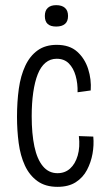

<svg xmlns="http://www.w3.org/2000/svg" viewBox="-20 -714 408 745"><path d="M203 11Q156 11 125 -11.5Q94 -34 76.5 -72Q59 -110 52.5 -159Q46 -208 46 -261Q46 -319 53 -369.5Q60 -420 78 -458.5Q96 -497 126 -518.5Q156 -540 200 -540Q250 -540 279.5 -513.5Q309 -487 322 -446.5Q335 -406 332 -363L281 -356Q282 -390 273.5 -420Q265 -450 247 -468Q229 -486 200 -486Q175 -486 156.5 -470.5Q138 -455 126.5 -426Q115 -397 109 -355.5Q103 -314 103 -263Q103 -195 113.5 -145.5Q124 -96 146.5 -69Q169 -42 203 -42Q232 -42 252 -60Q272 -78 281.5 -110.5Q291 -143 286 -186L342 -184Q345 -151 339 -117.5Q333 -84 317.5 -54.5Q302 -25 274 -7Q246 11 203 11ZM198 -611Q176 -611 165 -621Q154 -631 154 -652Q154 -673 165.5 -683.5Q177 -694 198 -694Q220 -694 232 -683.5Q244 -673 244 -652Q244 -631 232 -621Q220 -611 198 -611Z"/></svg>

Font: Bricolage Grotesque 24pt Condensed ExtraLight
Style: Regular
Weight: 250
Width: 3
Designer: Mathieu Triay
Foundry: Atelier Triay
Version: Version 1.001;gftools[0.9.33.dev8+g029e19f]